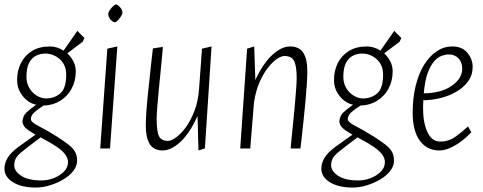

<svg xmlns="http://www.w3.org/2000/svg" viewBox="-20 -668 2173 864"><path d="M141 176Q77 176 38.5 152Q0 128 0 91Q0 66 14.5 42Q29 18 63 -7Q83 -21 102 -35Q121 -49 140 -62Q105 -82 94 -93.5Q83 -105 81 -120Q83 -146 97.5 -160.5Q112 -175 143 -197Q126 -199 106 -213Q86 -227 71.5 -251.5Q57 -276 57 -308Q57 -350 74 -384Q91 -418 124 -438.5Q157 -459 205 -459Q221 -459 237 -454Q253 -449 266 -440L328 -529L360 -497L352 -480L283 -428Q300 -412 310.5 -391.5Q321 -371 321 -347Q321 -304 302.5 -269.5Q284 -235 251 -214.5Q218 -194 176 -193Q149 -176 134 -162Q119 -148 119 -132Q119 -118 155 -100Q191 -82 237 -53Q266 -34 286 -19Q306 -4 316.5 13Q327 30 327 55Q327 79 310 101Q293 123 265 139.5Q237 156 204.5 166Q172 176 141 176ZM167 144Q195 144 222 133.5Q249 123 267.5 104.5Q286 86 286 62Q286 44 274 27.5Q262 11 237.5 -6Q213 -23 177 -42Q173 -44 169.5 -46Q166 -48 163 -50Q150 -40 136.5 -30Q123 -20 109 -9Q75 16 59.5 33Q44 50 44 76Q44 102 75.5 123Q107 144 167 144ZM187 -225Q225 -225 251.5 -248Q278 -271 278 -332Q278 -364 263.5 -385Q249 -406 227.5 -416.5Q206 -427 185 -427Q161 -427 141.5 -417Q122 -407 110.5 -384Q99 -361 99 -322Q99 -293 112.5 -271Q126 -249 146.5 -237Q167 -225 187 -225Z M431 0 463 -449 508 -459 475 0ZM496 -568Q491 -568 484 -573.5Q477 -579 472 -587.5Q467 -596 467 -603Q467 -612 474 -622.5Q481 -633 489.5 -640.5Q498 -648 501 -648Q507 -648 514 -642Q521 -636 526 -627.5Q531 -619 531 -610Q531 -605 524.5 -594.5Q518 -584 510 -576Q502 -568 496 -568Z M873 9 869 -146Q834 -69 792.5 -30Q751 9 712 9Q672 9 654 -19.5Q636 -48 636 -103Q636 -127 638.5 -164Q641 -201 645.5 -244Q650 -287 654.5 -328.5Q659 -370 662.5 -402.5Q666 -435 668 -450L713 -457Q712 -443 709 -411Q706 -379 702 -339Q698 -299 694 -258.5Q690 -218 687.5 -184.5Q685 -151 685 -133Q685 -76 695.5 -55Q706 -34 736 -34Q750 -34 772 -49.5Q794 -65 816 -95Q838 -125 855 -169Q872 -213 876 -270L889 -449L932 -459L902 0Z M1061 0 1092 -449 1124 -459 1129 -308Q1164 -383 1205.5 -421Q1247 -459 1285 -459Q1326 -459 1344.5 -431Q1363 -403 1363 -347Q1363 -323 1360.5 -286Q1358 -249 1354 -206Q1350 -163 1345.5 -121.5Q1341 -80 1337.5 -47.5Q1334 -15 1332 0H1288Q1289 -14 1292 -45Q1295 -76 1299 -114.5Q1303 -153 1306.5 -192.5Q1310 -232 1312.5 -265Q1315 -298 1315 -316Q1315 -371 1303.5 -393.5Q1292 -416 1260 -416Q1246 -416 1226.5 -403Q1207 -390 1186 -363.5Q1165 -337 1148 -298Q1131 -259 1123 -208L1106 0Z M1567 176Q1503 176 1464.5 152Q1426 128 1426 91Q1426 66 1440.5 42Q1455 18 1489 -7Q1509 -21 1528 -35Q1547 -49 1566 -62Q1531 -82 1520 -93.5Q1509 -105 1507 -120Q1509 -146 1523.5 -160.5Q1538 -175 1569 -197Q1552 -199 1532 -213Q1512 -227 1497.5 -251.5Q1483 -276 1483 -308Q1483 -350 1500 -384Q1517 -418 1550 -438.5Q1583 -459 1631 -459Q1647 -459 1663 -454Q1679 -449 1692 -440L1754 -529L1786 -497L1778 -480L1709 -428Q1726 -412 1736.5 -391.5Q1747 -371 1747 -347Q1747 -304 1728.5 -269.5Q1710 -235 1677 -214.5Q1644 -194 1602 -193Q1575 -176 1560 -162Q1545 -148 1545 -132Q1545 -118 1581 -100Q1617 -82 1663 -53Q1692 -34 1712 -19Q1732 -4 1742.5 13Q1753 30 1753 55Q1753 79 1736 101Q1719 123 1691 139.5Q1663 156 1630.5 166Q1598 176 1567 176ZM1593 144Q1621 144 1648 133.5Q1675 123 1693.5 104.5Q1712 86 1712 62Q1712 44 1700 27.5Q1688 11 1663.5 -6Q1639 -23 1603 -42Q1599 -44 1595.5 -46Q1592 -48 1589 -50Q1576 -40 1562.5 -30Q1549 -20 1535 -9Q1501 16 1485.5 33Q1470 50 1470 76Q1470 102 1501.5 123Q1533 144 1593 144ZM1613 -225Q1651 -225 1677.5 -248Q1704 -271 1704 -332Q1704 -364 1689.5 -385Q1675 -406 1653.5 -416.5Q1632 -427 1611 -427Q1587 -427 1567.5 -417Q1548 -407 1536.5 -384Q1525 -361 1525 -322Q1525 -293 1538.5 -271Q1552 -249 1572.5 -237Q1593 -225 1613 -225Z M1957 9Q1902 9 1869.5 -34.5Q1837 -78 1837 -161Q1837 -227 1850.5 -282Q1864 -337 1888.5 -376.5Q1913 -416 1945.5 -437.5Q1978 -459 2015 -459Q2060 -459 2083.5 -430Q2107 -401 2107 -367Q2107 -330 2086.5 -302Q2066 -274 2033 -255Q2000 -236 1961 -226.5Q1922 -217 1885 -217Q1883 -190 1884.5 -158Q1886 -126 1894.5 -97Q1903 -68 1919 -49.5Q1935 -31 1961 -31Q1999 -31 2028.5 -52Q2058 -73 2086 -99L2101 -73Q2084 -54 2059.5 -35Q2035 -16 2008 -3.5Q1981 9 1957 9ZM1887 -248Q1966 -249 2013 -282Q2060 -315 2060 -359Q2060 -388 2043 -405.5Q2026 -423 2000 -423Q1985 -423 1968 -417Q1951 -411 1934.5 -393Q1918 -375 1905 -340.5Q1892 -306 1887 -248Z"/></svg>

Font: Ancizar Sans Thin
Style: Italic
Weight: 100
Italic angle: -4°
Designer: Cesar Puertas, Viviana Monsalve, Julian Moncada, Julian Prieto, Jose Castro, Mariel Hernandez, Felipe Aragon, Sara Alarc
Version: Version 8.100